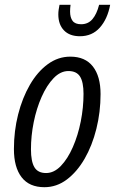

<svg xmlns="http://www.w3.org/2000/svg" viewBox="-20 -770 479 800"><path d="M165 10Q102 10 70 -31.5Q38 -73 38 -149Q38 -224 55.5 -293Q73 -362 104.5 -416.5Q136 -471 179 -502.5Q222 -534 273 -534Q335 -534 367 -493Q399 -452 399 -378Q399 -303 381.5 -233Q364 -163 332.5 -108.5Q301 -54 258.5 -22Q216 10 165 10ZM172 -49Q205 -49 233.5 -78.5Q262 -108 283.5 -157Q305 -206 316.5 -264Q328 -322 328 -379Q328 -428 313.5 -451Q299 -474 265 -474Q232 -474 203.5 -444.5Q175 -415 153.5 -366.5Q132 -318 120.5 -261Q109 -204 109 -148Q109 -97 123.5 -73Q138 -49 172 -49ZM313 -619Q270 -619 246.5 -643.5Q223 -668 223 -710Q223 -720 224.5 -730Q226 -740 228 -750H274Q273 -743 272.5 -735.5Q272 -728 272 -722Q272 -697 282.5 -683Q293 -669 318 -669Q347 -669 365 -690Q383 -711 393 -750H439Q428 -691 396 -655Q364 -619 313 -619Z"/></svg>

Font: Ubuntu Sans Condensed
Style: Italic
Weight: 400
Width: 3
Italic angle: -13.5°
Designer: Dalton Maag Ltd
Foundry: Dalton Maag Ltd
Version: Version 1.006; ttfautohint (v1.8.4.7-5d5b)